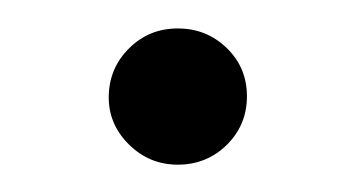

<svg xmlns="http://www.w3.org/2000/svg" viewBox="-20 -118 254 137"><path d="M156.2 -49.3Q156.2 -28.8 141.8 -14.6Q127.4 -0.5 106.9 -0.5Q86.4 -0.5 71.8 -15.1Q57.1 -29.8 57.6 -49.8Q58.1 -69.8 72.3 -83.7Q86.4 -97.7 106.9 -97.7Q127.4 -97.7 141.8 -83.7Q156.2 -69.8 156.2 -49.3Z"/></svg>

Font: Parastoo Print
Style: Print
Weight: 400
Foundry: Saber Rastikerdar (saber.rastikerdar@gmail.com)
Version: Version 1.0.0-alpha5